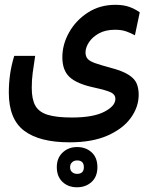

<svg xmlns="http://www.w3.org/2000/svg" viewBox="-20 -417 626 797"><path d="M269 173.8Q144 173.8 80.3 125.7Q16.6 77.6 16.6 -32.7Q16.6 -70.3 21.7 -107.7Q26.9 -145 39.1 -185.1H126Q119.6 -143.6 115.7 -114.5Q111.8 -85.4 111.8 -52.2Q111.8 -4.9 126.7 21.7Q141.6 48.3 178.2 59.6Q214.8 70.8 278.8 70.8Q366.2 70.8 412.6 47.1Q459 23.4 459 -6.8Q459 -23.9 441.4 -33Q423.8 -42 368.2 -54.2Q298.8 -69.3 268.8 -97.2Q238.8 -125 238.8 -179.2Q238.8 -232.9 267.1 -283Q295.4 -333 345 -365Q394.5 -397 459 -397Q492.7 -397 516.6 -388.4Q540.5 -379.9 560.1 -365.7L540 -270.5Q522.5 -280.3 503.2 -286.9Q483.9 -293.5 457.5 -293.5Q417.5 -293.5 390.1 -278.1Q362.8 -262.7 348.9 -241Q335 -219.2 335 -199.7Q335 -183.1 343.5 -173.1Q352.1 -163.1 374.5 -155Q397 -147 439 -135.7Q488.8 -122.6 513.9 -106.4Q539.1 -90.3 547.4 -70.1Q555.7 -49.8 555.7 -23.9Q555.7 26.9 523.2 72Q490.7 117.2 427 145.5Q363.3 173.8 269 173.8ZM299.8 360.4Q262.7 360.4 239.3 337.9Q215.8 315.4 215.8 276.9Q215.8 238.8 240 216.1Q264.2 193.4 299.8 193.4Q335.9 193.4 360.1 215.1Q384.3 236.8 384.3 276.9Q384.3 316.4 360.1 338.4Q335.9 360.4 299.8 360.4ZM299.8 304.7Q328.1 304.7 328.1 276.9Q328.1 249 300.3 249Q287.6 249 279.3 256.6Q271 264.2 271 276.9Q271 290.5 279.5 297.6Q288.1 304.7 299.8 304.7Z"/></svg>

Font: Cascadia Code NF
Style: Regular
Weight: 400
Monospace: yes
Designer: Aaron Bell
Foundry: Saja Typeworks
Version: Version 2404.023; ttfautohint (v1.8.4)